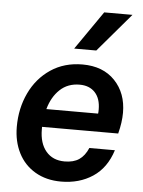

<svg xmlns="http://www.w3.org/2000/svg" viewBox="-53 -787 625 839"><g transform="rotate(5 259.0 -367.5)"><path d="M370 -744H494L350 -575H253ZM490 -314Q490 -272 477 -222H143V-211Q143 -150 172.5 -115Q202 -80 254 -80Q293 -80 317.5 -96.5Q342 -113 357 -148H469Q444 -69 385 -30Q326 9 246 9Q181 9 132.5 -19.5Q84 -48 58.5 -98.5Q33 -149 33 -213Q33 -294 65 -361.5Q97 -429 156.5 -469Q216 -509 296 -509Q386 -509 438 -454.5Q490 -400 490 -314ZM155 -301H382Q383 -307 383 -319Q383 -367 358.5 -393.5Q334 -420 291 -420Q239 -420 204.5 -387.5Q170 -355 155 -301Z"/></g></svg>

Font: CBA Beacon Sans Bold
Style: Italic
Weight: 700
Italic angle: -13°
Designer: Wei Huang
Foundry: Wei Huang
Version: Version 1.002